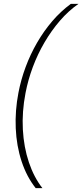

<svg xmlns="http://www.w3.org/2000/svg" viewBox="-20 -813 429 1000"><path d="M166 167Q119 108 92.5 27.5Q66 -53 62 -145Q58 -237 76 -330Q89 -398 113.5 -464Q138 -530 173 -590.5Q208 -651 252 -702.5Q296 -754 349 -793H389Q337 -757 292.5 -705.5Q248 -654 212 -592.5Q176 -531 151 -464Q126 -397 113 -329Q94 -231 99 -138.5Q104 -46 130.5 32.5Q157 111 201 167Z"/></svg>

Font: Mona Sans ExtraLight
Style: Italic
Weight: 200
Italic angle: -11.6951°
Designer: Deni Anggara
Foundry: GitHub
Version: Version 2.000